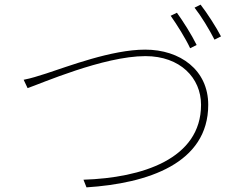

<svg xmlns="http://www.w3.org/2000/svg" viewBox="-20 -820 1040 828"><path d="M82 -476 99 -440C153 -458 426 -578 607 -578C757 -578 847 -484 847 -368C847 -134 592 -53 340 -45L353 -12C617 -29 878 -115 878 -368C878 -518 757 -606 606 -606C461 -606 272 -533 179 -503C140 -491 118 -483 82 -476ZM743 -765 716 -752C743 -714 781 -653 800 -612L828 -626C806 -671 769 -729 743 -765ZM845 -800 819 -787C848 -750 882 -694 905 -649L933 -663C913 -702 873 -764 845 -800Z"/></svg>

Font: Harano Aji Gothic ExtraLight
Style: Regular
Weight: 250
Foundry: Masamichi Hosoda
Version: HaranoAjiGothic-ExtraLight version 20230610;ttx 4.39.4